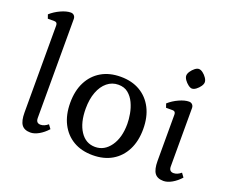

<svg xmlns="http://www.w3.org/2000/svg" viewBox="-126 -987 1444 1207"><g transform="rotate(20 596.0 -384.0)"><path d="M175 14Q134 14 116 -11Q98 -36 98 -92V-674Q98 -696 78 -696H34L25 -722Q54 -748 91.5 -765Q129 -782 157 -782Q171 -782 179.5 -773Q188 -764 188 -750V-88Q188 -54 218 -54Q243 -54 268 -75L287 -49Q261 -20 231 -3Q201 14 175 14Z M591 14Q516 14 461.5 -18Q407 -50 377 -109Q347 -168 347 -248Q347 -329 377 -387.5Q407 -446 461.5 -478Q516 -510 591 -510Q666 -510 720.5 -478Q775 -446 805 -387.5Q835 -329 835 -248Q835 -168 805 -109Q775 -50 720.5 -18Q666 14 591 14ZM588 -40Q650 -40 690 -96.5Q730 -153 730 -245Q730 -275 723.5 -312Q717 -349 701.5 -382Q686 -415 660 -436.5Q634 -458 594 -458Q552 -458 519.5 -431.5Q487 -405 469 -357.5Q451 -310 451 -247Q451 -153 488 -96.5Q525 -40 588 -40Z M1065 14Q1024 14 1006 -11Q988 -36 988 -92V-402Q988 -424 968 -424H924L915 -450Q944 -476 981.5 -493Q1019 -510 1047 -510Q1061 -510 1069.5 -501Q1078 -492 1078 -478V-88Q1078 -54 1108 -54Q1133 -54 1158 -75L1177 -49Q1151 -20 1121 -3Q1091 14 1065 14ZM1035 -593Q1024 -593 1009.5 -604Q995 -615 984.5 -630Q974 -645 974 -658Q974 -671 984.5 -686.5Q995 -702 1009 -713Q1023 -724 1035 -724Q1048 -724 1062.5 -713Q1077 -702 1087.5 -686.5Q1098 -671 1098 -658Q1098 -645 1087.5 -630Q1077 -615 1062.5 -604Q1048 -593 1035 -593Z"/></g></svg>

Font: Gabriela
Style: Regular
Weight: 400
Designer: Eduardo Rodriguez Tunni
Foundry: Eduardo Rodriguez Tunni
Version: Version 2.001;gftools[0.9.26]